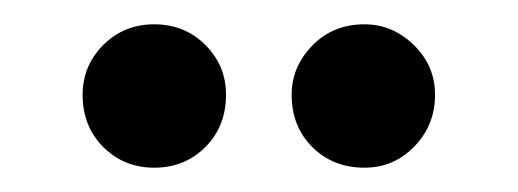

<svg xmlns="http://www.w3.org/2000/svg" viewBox="-20 -778 426 158"><path d="M107 -640Q82 -640 65 -657Q48 -674 48 -700Q48 -724 65 -741Q82 -758 107 -758Q132 -758 149 -741Q166 -724 166 -700Q166 -674 149 -657Q132 -640 107 -640ZM280 -640Q254 -640 237 -657Q220 -674 220 -700Q220 -723 237 -740.5Q254 -758 280 -758Q303 -758 320.5 -741Q338 -724 338 -700Q338 -675 321 -657.5Q304 -640 280 -640Z"/></svg>

Font: Plus Jakarta Text Light
Style: Regular
Weight: 300
Designer: Gumpita Rahayu
Foundry: Tokotype Studio
Version: Version 1.000